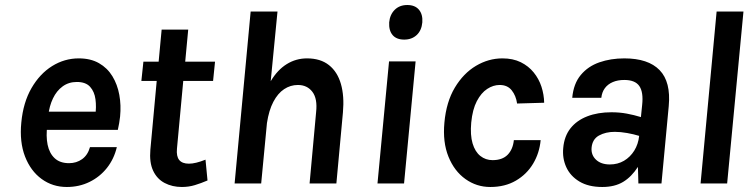

<svg xmlns="http://www.w3.org/2000/svg" viewBox="-20 -732 3005 766"><path d="M246.5 14Q189.8 14 146 -18Q102.2 -49.9 79.8 -107.7Q57.5 -165.5 65 -243Q72.5 -323.1 105.6 -380.4Q138.7 -437.7 188 -468.4Q237.4 -499.1 294.1 -499.1Q341.7 -499.1 375 -479.9Q408.4 -460.8 428.4 -427.9Q448.5 -395 456 -353.5Q463.6 -311.9 459.1 -266.8Q457.7 -253.6 455.4 -240.6Q453.2 -227.7 450.1 -214H144.4L168.9 -232.6Q162.9 -189.2 169.9 -154.8Q177 -120.4 198.2 -100.7Q219.4 -81 255.5 -81Q285.1 -81 307.6 -97.1Q330.1 -113.2 339 -145H446.1Q435 -97.9 406.7 -62.1Q378.3 -26.3 337.2 -6.2Q296 14 246.5 14ZM172.5 -270.5 152.5 -286.6H384.6L360.1 -271.9Q365 -305.3 360.9 -335.8Q356.9 -366.2 339.5 -385.6Q322.1 -405 286.5 -405Q254.1 -405 229.9 -387.3Q205.7 -369.7 191.2 -339.2Q176.6 -308.7 172.5 -270.5Z M705.6 14Q667.1 14 636.8 -2Q606.4 -18 590.9 -51Q575.5 -83.9 579.9 -134.9L607.1 -429.6L627.6 -409.1H544L552.1 -486H635.5L610.8 -463.5L624.9 -614H730.9L716.8 -463.5L696.5 -486H837.9L830.1 -409.1H688.5L713 -429.6L686 -138.9Q683.1 -108.3 695 -93.7Q706.9 -79 733.8 -79Q746.9 -79 763 -82.9Q779.1 -86.7 799.9 -95L807.9 -12Q782 -0.9 757.6 6.5Q733.2 14 705.6 14Z M916 0 980 -686H1087.1L1060 -408Q1087.1 -453.4 1124 -476.2Q1161 -499.1 1204.7 -499.1Q1258.7 -499.1 1292.5 -472.2Q1326.2 -445.4 1340.1 -397.1Q1354 -348.7 1348.2 -284L1322 0H1215.1L1241.1 -284Q1247.2 -338.1 1226.4 -365.5Q1205.6 -393 1168.5 -393Q1138.6 -393 1113.5 -376.3Q1088.3 -359.6 1070.6 -325.9Q1052.8 -292.2 1045 -241L1022 0Z M1592.7 -574Q1561.6 -574 1546.2 -592.3Q1530.8 -610.7 1532.7 -643Q1535.6 -673.9 1554.9 -693Q1574.2 -712 1604.9 -712Q1635.7 -712 1651.4 -693.3Q1667.1 -674.5 1664.9 -643Q1662 -610.4 1642.4 -592.2Q1622.8 -574 1592.7 -574ZM1486 0 1532.1 -487H1638.1L1592 0Z M1935.9 14Q1881.3 14 1836.9 -17.7Q1792.5 -49.3 1769.1 -107.1Q1745.7 -165 1753 -243Q1760.5 -325.6 1794.7 -382.6Q1828.9 -439.6 1879 -469.4Q1929.1 -499.1 1984.5 -499.1Q2026.5 -499.1 2057.6 -483.8Q2088.6 -468.5 2109.2 -443Q2129.9 -417.6 2140.2 -386Q2150.4 -354.4 2151 -322.1L2043 -319Q2038.5 -350.4 2021.5 -371.7Q2004.6 -393 1973.3 -393Q1947.8 -393 1923.7 -377.2Q1899.6 -361.5 1882.3 -328.4Q1865.1 -295.4 1860 -243Q1855.5 -193.2 1865.4 -159.8Q1875.4 -126.5 1896.4 -109.8Q1917.5 -93.1 1945 -93.1Q1984.3 -93.1 2005.4 -114.7Q2026.4 -136.4 2030.1 -173H2137Q2132.3 -121.7 2107 -79.2Q2081.6 -36.7 2038.2 -11.4Q1994.9 14 1935.9 14Z M2382.8 14Q2327.8 14 2291.6 -7.8Q2255.3 -29.6 2239.1 -65.3Q2223 -100.9 2227.1 -142Q2231.2 -188.6 2256 -220.1Q2280.8 -251.5 2322.8 -267.8Q2364.8 -284.1 2419.5 -284.1Q2451.7 -284.1 2480.7 -278.7Q2509.7 -273.3 2537 -264.9L2541.9 -313Q2547.5 -364 2530.8 -388.5Q2514.1 -413 2470.6 -413Q2444.6 -413 2424.9 -404.6Q2405.1 -396.2 2393.3 -380.4Q2381.5 -364.6 2379 -341.9H2263Q2268.2 -398.4 2297.1 -432.9Q2325.9 -467.5 2371.2 -483.3Q2416.5 -499.1 2470.6 -499.1Q2566.2 -499.1 2611.6 -452.2Q2657 -405.3 2648 -308.9L2619 0H2526.9Q2526.2 -16.6 2526 -33.1Q2525.9 -49.5 2525 -66.1Q2499.5 -26.5 2466 -6.3Q2432.4 14 2382.8 14ZM2413.1 -75.9Q2444.4 -75.9 2469.5 -90.6Q2494.5 -105.4 2510.5 -131.1Q2526.5 -156.9 2530 -189.9Q2508.4 -196.6 2482.1 -201.3Q2455.8 -206 2432.7 -206Q2396.2 -206 2369.6 -191.3Q2343 -176.5 2340.1 -142Q2338 -113.5 2358 -94.7Q2378.1 -75.9 2413.1 -75.9Z M2775 0 2839 -686H2946.1L2881 0Z"/></svg>

Font: Karla
Style: Italic
Weight: 400
Italic angle: -8°
Designer: Jonathan Pinhorn
Version: Version 2.004;gftools[0.9.33]